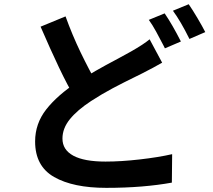

<svg xmlns="http://www.w3.org/2000/svg" viewBox="-20 -841 1017 917"><path d="M659.2 -490.5Q642.3 -481.7 632.1 -477.1Q569.3 -446.5 517.8 -419.2Q466.3 -391.8 414.6 -358.2Q348.6 -314.9 313.5 -271.4Q278.3 -227.8 278.3 -179.2Q278.3 -125.5 330.2 -97.4Q382.1 -69.3 483.9 -69.3Q558.1 -69.3 647.1 -79.5Q736.1 -89.6 802.2 -104.7L800.8 31.2Q735.1 43.2 656.5 49.7Q577.9 56.2 487.5 56.2Q329.3 56.2 238.5 4.4Q147.7 -47.4 147.7 -165.3Q147.7 -250.7 201 -318.7Q254.4 -386.7 351.8 -450.7Q424.6 -498.5 542.7 -560.5Q580.3 -581.1 606 -595.2Q666.5 -629.6 694.6 -653.3L754.4 -541.7Q717.8 -520.3 659.2 -490.5ZM446.8 -434.6 339.4 -371.3Q302.5 -432.9 261.5 -519.2Q220.5 -605.5 173.8 -713.6L293 -762.7Q325 -674.1 364.6 -591.7Q404.3 -509.3 446.8 -434.6ZM844 -642.8 767.6 -610.1 759.8 -625.7Q744.4 -655.8 725.7 -689.9Q707 -724.1 690.7 -746.1L766.4 -777.1Q803 -723.6 844 -642.8ZM960.4 -687.7 884.8 -655Q843.3 -739 805.9 -789.8L881.3 -820.8Q899.7 -794.2 923.1 -754.6Q946.5 -715.1 960.4 -687.7Z"/></svg>

Font: Min Sans VF VF
Style: Regular
Weight: 400
Designer: Jinseong-Kim, NotoSansCJK, Nunito
Foundry: Jinseong-Kim
Version: Version 1.420;Glyphs 3.1.2 (3151)